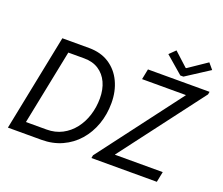

<svg xmlns="http://www.w3.org/2000/svg" viewBox="-143 -1130 1563 1347"><g transform="rotate(20 638.0 -457.0)"><path d="M32.2 0 176.8 -719.7H376Q464.4 -719.7 527.1 -679Q589.8 -638.2 623 -567.9Q656.2 -497.6 656.2 -409.7Q656.2 -324.2 629.6 -249.8Q603 -175.3 553.7 -119.1Q504.4 -63 435.5 -31.5Q366.7 0 282.2 0ZM137.7 -80.1H292Q356 -80.1 407.2 -106.9Q458.5 -133.8 494.6 -180.2Q530.8 -226.6 549.8 -286.6Q568.8 -346.7 568.8 -412.6Q568.8 -479.5 545.4 -530.5Q522 -581.5 477.3 -610.6Q432.6 -639.6 369.1 -639.6H250.5ZM655.8 0 659.7 -21.5 1127 -639.6V-641.6H800.3L815.9 -719.7H1275.9L1272 -699.2L803.2 -80.1V-78.1H1159.7L1144 0ZM1043.9 -757.3 913.6 -869.6 958.5 -913.6 1060.5 -820.3H1065.9L1203.6 -913.6L1240.7 -869.6L1066.9 -757.3Z"/></g></svg>

Font: Reddit Sans
Style: Italic
Weight: 400
Italic angle: -11.25°
Designer: Stephen Hutchings
Version: Version 1.013